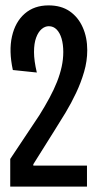

<svg xmlns="http://www.w3.org/2000/svg" viewBox="-20 -693 364 713"><path d="M18 0V-102.7L126.3 -265.3Q147.3 -299 163.8 -329.7Q180.3 -360.3 191.7 -389Q203 -417.7 209 -445.2Q215 -472.7 215 -500Q215 -528 208.7 -549.7Q202.3 -571.3 190.3 -583.5Q178.3 -595.7 161.3 -595.7Q147 -595.7 134.5 -585Q122 -574.3 114.2 -553.2Q106.3 -532 106.3 -499.8Q106.3 -467.7 116.7 -423.7L27.7 -433Q12.3 -504 24.5 -557.8Q36.7 -611.7 71.8 -642.3Q107 -673 160.3 -673Q207.3 -673 239 -651Q270.7 -629 287.3 -591.3Q304 -553.7 304 -506.7Q304 -466 292.3 -426.2Q280.7 -386.3 262.7 -348.2Q244.7 -310 223.5 -274.8Q202.3 -239.7 182.3 -208.3L103.7 -83V-78H303V0Z"/></svg>

Font: Bricolage Grotesque 96pt ExtraBold Condensed
Style: Regular
Weight: 800
Width: 3
Version: Version 1.001;gftools[0.9.33.dev8+g029e19f]